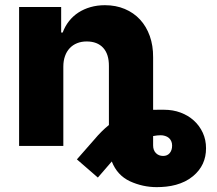

<svg xmlns="http://www.w3.org/2000/svg" viewBox="-20 -573 854 754"><path d="M55 0V-545.5H220.2V-445.3H226.2Q235.4 -470.2 251.1 -490.1Q266.7 -509.9 288 -523.8Q309.3 -537.6 335.6 -545.1Q361.9 -552.6 392 -552.6Q435 -552.6 470 -537.8Q505 -523.1 529.8 -496.3Q554.7 -469.5 568.2 -431.6Q581.7 -393.8 581.3 -347.7V-141.7Q591.3 -142 601.6 -142Q611.9 -142 622.5 -142H624.3Q659.1 -142 689.1 -130.9Q719.1 -119.7 741.3 -99.6Q763.5 -79.5 776.3 -51.8Q789.1 -24.1 789.1 8.9Q789.4 76 738.3 118.6Q723.4 131 706.3 139.4Q689.3 147.7 671 152.7Q652.7 157.7 633.5 159.8Q614.3 161.9 595.5 161.9Q540.5 161.9 490.1 138.8Q440 115.1 419 61.1L364.3 124.3L282 52.9L350.9 -25.6Q365.1 -42.6 379.3 -56.6Q393.5 -70.7 407.7 -82V-313.6Q408 -360.4 385.1 -385.3Q362.2 -410.2 320.3 -410.2Q299.7 -410.2 282.8 -403.4Q266 -396.7 253.9 -383.9Q241.8 -371.1 235.3 -352.8Q228.7 -334.5 228.7 -311.1V0ZM581.3 -2.1Q581.3 17 592.3 28.2Q603.3 39.4 620.7 39.4Q637.1 39.4 646.5 28.2Q655.9 17 655.9 -1.4Q655.9 -11.4 652.3 -19Q648.8 -26.6 642.8 -31.6Q636.7 -36.6 628.4 -39.2Q620 -41.9 610.8 -41.9Q598.4 -41.9 581.3 -38.7Z"/></svg>

Font: Inter P Extra Bold
Style: Regular
Weight: 800
Designer: Rasmus Andersson
Foundry: rsms
Version: Version 3.018;git-588b23468